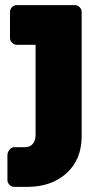

<svg xmlns="http://www.w3.org/2000/svg" viewBox="-20 -540 397 750"><path d="M46 -365Q35 -365 27 -373Q19 -381 19 -392V-493Q19 -504 27 -512Q35 -520 46 -520H272Q283 -520 291 -512Q299 -504 299 -493V-8Q299 83 240 136.5Q181 190 86 190H36Q25 190 17 182Q9 174 9 163V67Q9 55 17 45Q25 35 36 35H76Q98 35 108.5 21.5Q119 8 119 -13V-365Z"/></svg>

Font: Rubik
Style: Regular
Weight: 700
Designer: Hubert & Fischer
Foundry: Hubert & Fischer
Version: Version 1.100